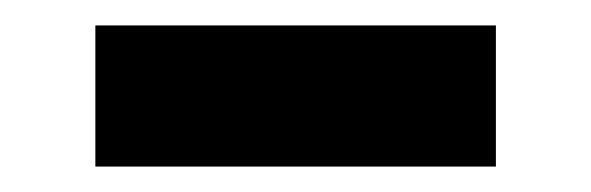

<svg xmlns="http://www.w3.org/2000/svg" viewBox="-20 -375 465 151"><path d="M55 -244V-355H370V-244Z"/></svg>

Font: Heraclito SemiBold
Style: Regular
Weight: 600
Designer: Kostas Bartsokas (font) & Cristiano Sobral (main changes)
Foundry: Kostas Bartsokas (font) & Cristiano Sobral (main changes)
Version: Version 1.00;July 8, 2020;FontCreator 13.0.0.2655 64-bit